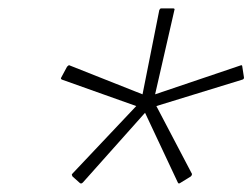

<svg xmlns="http://www.w3.org/2000/svg" viewBox="-20 -728 602 458"><path d="M326 -459 178 -293Q176 -291 174.5 -290.5Q173 -290 171 -291L153 -307Q152 -309 151.5 -310.5Q151 -312 152 -313L305 -475L128 -538Q126 -539 125.5 -540Q125 -541 126 -543L140 -569Q142 -571 143.5 -572Q145 -573 146 -572L320 -503L360 -704Q361 -706 362 -707Q363 -708 365 -708H393Q395 -708 396 -707Q397 -706 396 -704L350 -503L554 -572Q556 -573 557 -572Q558 -571 558 -569L562 -543Q562 -539 558 -538L353 -475L438 -313Q438 -312 437.5 -310.5Q437 -309 435 -307L409 -291Q407 -290 406 -290.5Q405 -291 404 -293Z"/></svg>

Font: Glory Thin Thin
Style: Italic
Weight: 250
Italic angle: -12°
Version: Version 1.011